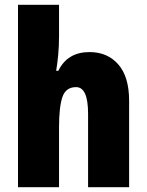

<svg xmlns="http://www.w3.org/2000/svg" viewBox="-20 -780 611 800"><path d="M226 -630Q226 -588 222.5 -551.5Q219 -515 214 -485H223Q261 -563 353 -563Q428 -563 473 -511.5Q518 -460 518 -360V0H347V-306Q347 -417 297 -417Q254 -417 240 -375.5Q226 -334 226 -250V0H55V-760H226Z"/></svg>

Font: Noto Sans Gujarati Condensed Black
Style: Regular
Weight: 900
Width: 3
Designer: Jelle Bosma - Monotype Design Team, Universal Thirst
Foundry: Monotype Imaging Inc.
Version: Version 2.106; ttfautohint (v1.8.4.7-5d5b)